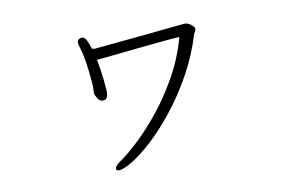

<svg xmlns="http://www.w3.org/2000/svg" viewBox="-62 -584 1123 742"><g transform="rotate(-10 500.0 -213.0)"><path d="M306 -262Q306 -267 306.5 -271.5Q307 -276 307 -280Q307 -286 305.5 -305Q304 -324 301 -349Q298 -374 294 -397Q290 -420 285 -435Q284 -440 281.5 -447Q279 -454 279 -461Q279 -470 285 -474Q291 -478 297 -478Q302 -478 308 -473Q314 -468 315 -463Q322 -450 328 -429Q331 -428 334 -427.5Q337 -427 340 -427Q344 -427 371 -430Q398 -433 438 -436.5Q478 -440 522.5 -444.5Q567 -449 606 -453Q645 -457 670.5 -459.5Q696 -462 697 -462Q711 -462 723 -452Q735 -442 735 -436Q735 -431 732 -426Q729 -421 727 -416Q702 -334 662 -262.5Q622 -191 576 -133Q530 -75 485 -33.5Q440 8 404 30Q368 52 350 52Q346 52 342 50Q342 50 341.5 50Q341 50 341 49Q339 47 339 45Q339 33 363 17Q392 -3 434 -42Q476 -81 521.5 -137Q567 -193 606.5 -263Q646 -333 669 -415Q635 -413 585.5 -408Q536 -403 485.5 -398Q435 -393 395 -388.5Q355 -384 340 -383Q348 -341 352 -303Q356 -265 356 -257Q356 -228 342 -225Q340 -224 336 -224Q323 -224 315 -237Q307 -250 306 -257Z"/></g></svg>

Font: Moon Stars Kai HW Light
Style: Regular
Weight: 300
Designer: GuiWonder
Version: Version 1.101